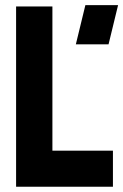

<svg xmlns="http://www.w3.org/2000/svg" viewBox="-20 -708 468 728"><path d="M267.6 -540 303.7 -688.5H427.7L391.6 -540ZM41 0V-683.6H178.7V-136.7H408.2V0Z"/></svg>

Font: Post No Bills Colombo ExtraBold
Style: Regular
Weight: 800
Designer: Kosala Senevirathne, Siva Puranthara, Lasantha Premarathna, Tharique Azeez
Foundry: Mooniak
Version: Version 1.220 ; ttfautohint (v1.6)